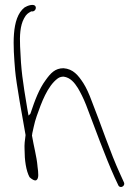

<svg xmlns="http://www.w3.org/2000/svg" viewBox="-20 -690 557 774"><path d="M41 -406C45 -357 71 -213 83 -146V-145C80 -125 78 -106 79 -88C79 -44 85 -2 99 24C106 31 120 41 127 36C137 29 135 9 131 -21V-22C128 -57 116 -101 109 -143V-146C110 -148 110 -149 110 -151V-152L116 -179C119 -193 123 -208 128 -222C147 -276 171 -343 213 -374C220 -379 228 -381 236 -381H237C264 -377 280 -357 294 -335C304 -318 316 -295 327 -267C361 -178 404 -59 442 25L457 57C464 72 486 60 480 46L465 13C425 -73 386 -192 350 -282C339 -312 328 -336 316 -355C295 -387 275 -412 236 -415C202 -415 184 -395 164 -367C138 -332 121 -287 103 -233L102 -231L95 -224L90 -252C71 -366 65 -405 61 -503C59 -546 61 -587 77 -616C86 -633 93 -637 104 -643L105 -644H113C121 -646 126 -654 124 -662C119 -678 90 -667 79 -660C24 -617 33 -504 41 -406ZM79 -660ZM236 -412Z"/></svg>

Font: Stray Cat
Style: Lt
Weight: 300
Version: Version 1.0